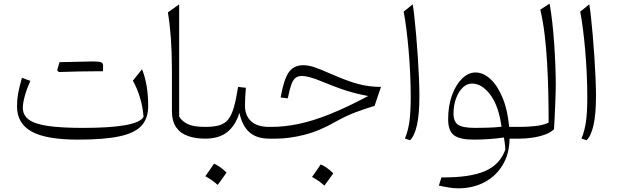

<svg xmlns="http://www.w3.org/2000/svg" viewBox="-20 -756 3376 1047"><path d="M762.7 -118.7Q759.3 -169.4 743.9 -221.7Q728.5 -273.9 704.6 -315.9L754.4 -378.4Q788.1 -295.4 788.1 -177.7Q788.1 -110.4 751.5 -70.3Q714.8 -30.3 631.1 -12.5Q547.4 5.4 405.8 5.4Q231.4 5.4 152.1 -38.8Q72.8 -83 72.8 -175.8Q72.8 -211.9 78.6 -245.1Q84.5 -278.3 99.6 -332L145.5 -314.9Q126.5 -272.9 115.5 -233.6Q104.5 -194.3 104.5 -168.5Q104.5 -128.4 136.5 -104.2Q168.5 -80.1 240.5 -69.3Q312.5 -58.6 432.6 -58.6Q731 -58.6 762.7 -118.7ZM492.2 -367.2Q421.9 -367.2 300.8 -363.3Q294.4 -369.6 291.5 -373Q300.3 -403.3 304.7 -417Q451.2 -420.9 486.3 -420.9Q521.5 -420.9 531.7 -416Q542 -411.1 542 -400.4V-381.3Q542 -373.5 541.5 -367.2Z M957 -732.4V-120.6Q971.7 -95.2 1003.4 -79.6Q1035.2 -64 1098.1 -64H1098.6V0H1098.1Q1046.4 0 1005.4 -14.2Q964.4 -28.3 940.9 -61.5Q917.5 -94.7 917.5 -151.9V-372.1Q917.5 -466.8 911.9 -545.7Q906.2 -624.5 895.5 -688.5Z M1147 136.7Q1161.6 142.6 1178.5 154.1Q1195.3 165.5 1215.3 185.1Q1203.6 201.7 1191.7 218.5Q1179.7 235.4 1167 252.4Q1151.9 238.3 1134.5 226.3Q1117.2 214.4 1099.6 205.1Q1111.8 188 1123.3 171.4Q1134.8 154.8 1147 136.7ZM1098.6 0Q1084 0 1084 -30.8V-33.2Q1084 -64 1098.6 -64Q1145 -64 1175 -72.5Q1205.1 -81.1 1223.9 -104.2Q1242.7 -127.4 1255.1 -170.4Q1267.6 -213.4 1278.3 -282.2L1320.8 -277.3Q1318.4 -248.5 1317.1 -223.9Q1315.9 -199.2 1315.9 -179.7Q1315.9 -126 1349.1 -95Q1382.3 -64 1447.8 -64H1448.2V0H1447.8Q1379.4 0 1340.1 -34.9Q1300.8 -69.8 1285.6 -140.6Q1263.7 -71.3 1219 -35.6Q1174.3 0 1098.6 0Z M1634.3 -400.4Q1659.2 -400.4 1689.9 -390.9Q1720.7 -381.3 1777.8 -356Q1841.8 -327.6 1888.9 -311.5Q1936 -295.4 1975.8 -288.8Q2015.6 -282.2 2057.6 -282.2L2022.5 -178.7Q1975.1 -164.6 1922.4 -145Q1869.6 -125.5 1813.5 -94.2Q1721.2 -41 1638.4 -20.5Q1555.7 0 1486.3 0H1448.2Q1433.6 0 1433.6 -30.8V-33.2Q1433.6 -64 1448.2 -64H1459.5Q1530.8 -64 1608.2 -80.1Q1685.5 -96.2 1778.3 -133.3Q1871.1 -170.4 1987.8 -232.4Q1946.3 -240.2 1910.6 -249.5Q1875 -258.8 1836.4 -272.5Q1797.9 -286.1 1746.6 -307.1Q1696.3 -328.1 1669.4 -335Q1642.6 -341.8 1627 -341.8Q1605.5 -341.8 1591.8 -331.5Q1578.1 -321.3 1568.6 -294.9Q1559.1 -268.6 1549.3 -219.7L1510.3 -224.6Q1527.3 -321.8 1554.2 -361.1Q1581.1 -400.4 1634.3 -400.4ZM1729 140.6Q1743.7 146.5 1760.5 158Q1777.3 169.4 1797.4 189Q1785.6 205.6 1773.7 222.4Q1761.7 239.3 1749 256.3Q1733.9 242.2 1716.6 230.2Q1699.2 218.3 1681.6 209Q1693.8 191.9 1705.3 175.3Q1716.8 158.7 1729 140.6Z M2230.5 -732.4Q2234.9 -708 2239.7 -663.3Q2244.6 -618.7 2249.5 -562.7Q2254.4 -506.8 2258.3 -447Q2262.2 -387.2 2264.6 -331.8Q2267.1 -276.4 2267.1 -233.9Q2267.1 -133.3 2253.7 -73.7Q2240.2 -14.2 2215.8 8.8L2188 -0.5Q2206.1 -43.9 2212.9 -95.7Q2219.7 -147.5 2219.7 -228.5Q2219.7 -286.6 2216.8 -350.8Q2213.9 -415 2208.5 -478.5Q2203.1 -542 2196 -597.4Q2189 -652.8 2181.2 -692.4Z M2572.8 -360.8Q2616.7 -360.8 2655.8 -323.7Q2694.8 -286.6 2721.9 -219.7Q2749 -152.8 2756.3 -64H2814.9V0H2758.8Q2757.8 83 2720.9 144Q2684.1 205.1 2621.1 238Q2558.1 271 2478.5 271Q2453.1 271 2425 266.1Q2397 261.2 2373 256.3L2387.2 211.4Q2540.5 212.9 2623.5 177.5Q2706.5 142.1 2735.4 60.1Q2734.9 41.5 2732.9 26.6Q2731 11.7 2728 -6.3Q2688.5 -0.5 2646.2 2.4Q2604 5.4 2563.5 5.4Q2488.3 5.4 2456.1 -18.1Q2423.8 -41.5 2423.8 -105.5Q2423.8 -179.7 2445.1 -237.3Q2466.3 -294.9 2500.2 -327.9Q2534.2 -360.8 2572.8 -360.8ZM2553.2 -300.3Q2525.9 -300.3 2503.2 -278.3Q2480.5 -256.3 2466.8 -219.2Q2453.1 -182.1 2453.1 -136.7Q2453.1 -91.8 2478.8 -75.2Q2504.4 -58.6 2571.3 -58.6Q2604 -58.6 2642.1 -59.8Q2680.2 -61 2714.8 -64.9Q2699.7 -177.2 2654.1 -238.8Q2608.4 -300.3 2553.2 -300.3Z M2977.1 -736.3Q2985.4 -690.4 2991.7 -633.5Q2998 -576.7 3002.2 -515.9Q3006.3 -455.1 3008.5 -397.2Q3010.7 -339.4 3010.7 -291Q3010.7 -281.7 3010 -254.2Q3009.3 -226.6 3007.8 -189.7Q3006.3 -152.8 3004.6 -116Q3002.9 -79.1 3001 -51.3Q2982.9 -33.2 2951.4 -22Q2919.9 -10.7 2884 -5.4Q2848.1 0 2814.9 0Q2800.3 0 2800.3 -30.8V-33.2Q2800.3 -64 2814.9 -64Q2858.4 -64 2901.1 -68.8Q2943.8 -73.7 2971.7 -87.4Q2971.7 -164.1 2970 -246.3Q2968.3 -328.6 2963.6 -410.4Q2959 -492.2 2950 -567.1Q2940.9 -642.1 2926.3 -703.6Z M3193.4 -732.4Q3197.8 -708 3202.6 -663.3Q3207.5 -618.7 3212.4 -562.7Q3217.3 -506.8 3221.2 -447Q3225.1 -387.2 3227.5 -331.8Q3230 -276.4 3230 -233.9Q3230 -133.3 3216.6 -73.7Q3203.1 -14.2 3178.7 8.8L3150.9 -0.5Q3168.9 -43.9 3175.8 -95.7Q3182.6 -147.5 3182.6 -228.5Q3182.6 -286.6 3179.7 -350.8Q3176.8 -415 3171.4 -478.5Q3166 -542 3158.9 -597.4Q3151.9 -652.8 3144 -692.4Z"/></svg>

Font: Pinar-FD Light
Style: Regular
Weight: 300
Designer: Amin Abedi
Version: Version 2.000